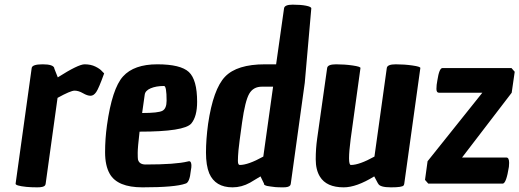

<svg xmlns="http://www.w3.org/2000/svg" viewBox="-20 -788 2229 824"><path d="M228 -456Q316 -512 343 -512Q370 -512 390 -502Q410 -492 418 -482L427 -473Q404 -409 393 -393Q382 -377 368.5 -377Q355 -377 336 -388Q317 -399 300 -399Q283 -399 227 -368L176 0Q175 6 173 8Q167 16 140 16Q113 16 93 14Q45 9 47 0L116 -496Q118 -512 163 -512Q208 -512 213 -496V-494Z M591 16Q484 16 451 -42Q431 -77 431 -134.5Q431 -192 439 -250Q461 -408 508 -460Q555 -512 655 -512Q755 -512 790.5 -479Q826 -446 826 -351Q826 -288 801 -258Q771 -223 579 -223Q571 -155 571 -132.5Q571 -110 572 -104Q577 -82 605 -82Q734 -82 786 -95Q787 -95 790.5 -96Q794 -97 797 -94Q805 -85 799 -56Q794 -4 776 0Q732 16 591 16ZM695 -356Q695 -419 684 -419Q650 -419 626.5 -409Q603 -399 601 -381L590 -303Q659 -303 677 -312.5Q695 -322 695 -356Z M978 16Q904 16 878 -44Q864 -78 864 -133.5Q864 -189 873 -256Q895 -406 946 -459Q997 -512 1117 -512H1165L1199 -752Q1201 -768 1236 -768Q1271 -768 1293.5 -763.5Q1316 -759 1316 -752L1288 -433L1228 0Q1227 6 1225 8Q1219 16 1196 16Q1173 16 1162 15Q1151 14 1142 12.5Q1133 11 1126 10Q1111 6 1113 0L1098 -31Q1067 -12 1053 -4Q1017 16 978 16ZM1009 -80Q1045 -80 1110 -116L1152 -416H1104Q1067 -416 1049.5 -385.5Q1032 -355 1019 -263Q1006 -171 1003.5 -143.5Q1001 -116 1001 -98Q1001 -80 1009 -80Z M1455 16Q1381 16 1353 -30Q1335 -59 1335 -104.5Q1335 -150 1341 -192L1384 -496Q1386 -512 1422.5 -512Q1459 -512 1493.5 -507Q1528 -502 1527 -496L1485 -192Q1478 -138 1478 -109Q1478 -80 1486 -80Q1522 -80 1587 -116L1640 -496Q1642 -512 1678.5 -512Q1715 -512 1750 -507Q1785 -502 1784 -496L1715 0Q1714 6 1712 8Q1706 16 1658 16Q1610 16 1603 0L1602 -1L1586 -31Q1510 16 1455 16Z M1864 -390Q1853 -390 1853 -406.5Q1853 -423 1857 -443Q1865 -496 1879 -496H2175L2189 -480L2176 -390L1963 -112H2153Q2165 -112 2165 -89Q2165 -82 2164 -72Q2153 -2 2138 0H1818L1804 -16L1815 -96L2050 -390Z"/></svg>

Font: Chau Philomene One
Style: Italic
Weight: 400
Designer: Vicente Lamonaca
Foundry: TipoType
Version: Version 1.002